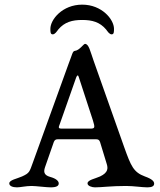

<svg xmlns="http://www.w3.org/2000/svg" viewBox="-20 -805 689 827"><path d="M437 -678C443 -670 451 -657 461 -657C471 -657 471 -668 471 -681C471 -721 419 -785 334 -785C249 -785 197 -721 197 -681C197 -668 197 -657 207 -657C217 -657 225 -670 231 -678C258 -710 291 -719 334 -719C377 -719 410 -710 437 -678ZM238 -272 308 -471C312 -481 316 -484 319 -474L380 -287C390 -255 389 -251 369 -251H247C229 -251 232 -256 238 -272ZM523 -4C556 -4 592 2 615 2C634 2 644 -3 644 -14C644 -24 635 -34 604 -45C555 -63 544 -90 515 -171L383 -544C369 -583 363 -616 346 -616C340 -616 322 -588 303 -586C292 -585 292 -572 275 -529L122 -106C107 -65 108 -60 75 -45C53 -35 20 -30 20 -15C20 -4 34 2 53 2C68 2 91 -4 116 -4C135 -4 179 2 198 2C223 2 233 -4 233 -15C233 -25 222 -36 196 -43C167 -51 168 -67 174 -85L212 -194C216 -204 223 -205 228 -205H395C403 -205 408 -202 411 -193L440 -98C445 -81 447 -62 411 -45C389 -35 357 -30 357 -15C357 -4 376 2 389 2C419 2 457 -4 523 -4Z"/></svg>

Font: EB Garamond SC 08
Style: Regular
Weight: 400
Version: Version 0.016